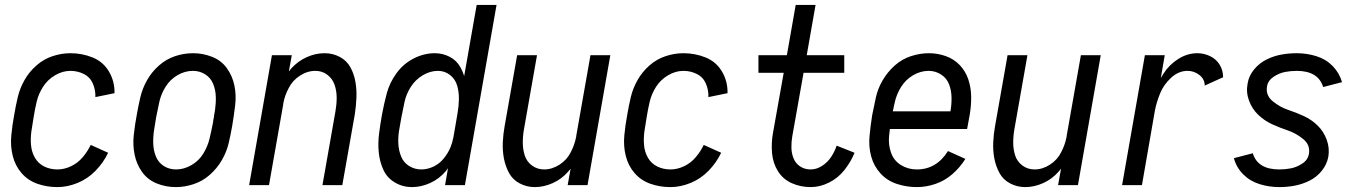

<svg xmlns="http://www.w3.org/2000/svg" viewBox="-20 -755 5540 783"><path d="M214 8Q171 8 132.5 -5.5Q94 -19 68 -49Q42 -79 32 -119Q22 -159 26 -202Q30 -245 38 -287Q44 -323 52.5 -359Q61 -395 80 -428.5Q99 -462 128.5 -488Q158 -514 194.5 -526Q231 -538 267 -538Q315 -538 358 -520.5Q401 -503 424.5 -463Q448 -423 447 -375L369 -359Q370 -388 358.5 -414.5Q347 -441 321.5 -453.5Q296 -466 267 -466Q235 -466 204.5 -448Q174 -430 155.5 -401Q137 -372 129.5 -340Q122 -308 117 -276Q112 -248 108 -219.5Q104 -191 106.5 -163Q109 -135 122.5 -111.5Q136 -88 160.5 -76Q185 -64 214 -64Q242 -64 269.5 -77Q297 -90 317 -113.5Q337 -137 350 -164L421 -132Q402 -92 370 -59Q338 -26 296.5 -9Q255 8 214 8Z M697 8Q656 8 619 -7Q582 -22 559.5 -53.5Q537 -85 529 -124Q521 -163 525.5 -204.5Q530 -246 538 -288Q544 -323 552.5 -359Q561 -395 580 -428.5Q599 -462 628.5 -488Q658 -514 694 -526Q730 -538 768 -538Q808 -538 845.5 -523Q883 -508 905.5 -476.5Q928 -445 936 -406Q944 -367 939 -325.5Q934 -284 927 -242Q921 -207 912.5 -171Q904 -135 884.5 -101.5Q865 -68 835.5 -42Q806 -16 769.5 -4Q733 8 697 8ZM698 -64Q730 -64 760.5 -81.5Q791 -99 809 -128.5Q827 -158 834.5 -189.5Q842 -221 848 -252L849 -257L850 -266L852 -275L853 -284L857 -307Q861 -335 860 -362Q859 -389 849 -413.5Q839 -438 816.5 -452Q794 -466 767 -466Q734 -466 704 -448.5Q674 -431 655.5 -401.5Q637 -372 630 -340.5Q623 -309 617 -278Q612 -250 608 -222.5Q604 -195 605 -168Q606 -141 616 -116.5Q626 -92 648 -78Q670 -64 698 -64Z M996 0 1089 -530H1170L1158 -464Q1163 -469 1167 -475Q1194 -505 1230 -521.5Q1266 -538 1304 -538Q1337 -538 1365.5 -523Q1394 -508 1409 -480.5Q1424 -453 1429.5 -421Q1435 -389 1433.5 -355.5Q1432 -322 1427 -289L1376 0H1295L1348 -301Q1353 -329 1353 -356.5Q1353 -384 1344.5 -409Q1336 -434 1315 -450Q1294 -466 1266 -466Q1233 -466 1202.5 -446Q1172 -426 1157 -395Q1142 -367 1136 -337L1135 -331V-329L1077 0Z M1660 8Q1622 8 1590 -11Q1558 -30 1543 -63.5Q1528 -97 1524.5 -134.5Q1521 -172 1526 -211Q1531 -250 1538 -289Q1546 -332 1557.5 -375Q1569 -418 1597 -456.5Q1625 -495 1667 -516.5Q1709 -538 1753 -538Q1786 -538 1814.5 -523Q1843 -508 1858 -480Q1867 -464 1873 -445L1924 -735H2005L1876 0H1795L1807 -69Q1803 -63 1798 -57Q1772 -26 1735 -9Q1698 8 1660 8ZM1698 -64Q1723 -64 1747.5 -75.5Q1772 -87 1789.5 -108.5Q1807 -130 1817 -154Q1825 -174 1829 -195L1836 -235L1846 -294Q1851 -322 1851.5 -350.5Q1852 -379 1844.5 -405.5Q1837 -432 1815.5 -449Q1794 -466 1766 -466Q1734 -466 1704 -448Q1674 -430 1655.5 -401Q1637 -372 1630 -340.5Q1623 -309 1617 -277Q1612 -250 1607.5 -222.5Q1603 -195 1604.5 -168Q1606 -141 1616 -116.5Q1626 -92 1648.5 -78Q1671 -64 1698 -64Z M2161 8Q2128 8 2099.5 -7Q2071 -22 2056 -49.5Q2041 -77 2035 -109Q2029 -141 2030.5 -174.5Q2032 -208 2038 -241L2089 -530H2170L2117 -229Q2112 -201 2112 -173.5Q2112 -146 2120 -121Q2128 -96 2149.5 -80Q2171 -64 2199 -64Q2232 -64 2262.5 -84Q2293 -104 2308 -135Q2323 -164 2329 -194L2330 -199V-201L2388 -530H2469L2376 0H2295L2307 -67Q2302 -61 2297 -55Q2271 -25 2234.5 -8.5Q2198 8 2161 8Z M2714 8Q2671 8 2632.5 -5.5Q2594 -19 2568 -49Q2542 -79 2532 -119Q2522 -159 2526 -202Q2530 -245 2538 -287Q2544 -323 2552.5 -359Q2561 -395 2580 -428.5Q2599 -462 2628.5 -488Q2658 -514 2694.5 -526Q2731 -538 2767 -538Q2815 -538 2858 -520.5Q2901 -503 2924.5 -463Q2948 -423 2947 -375L2869 -359Q2870 -388 2858.5 -414.5Q2847 -441 2821.5 -453.5Q2796 -466 2767 -466Q2735 -466 2704.5 -448Q2674 -430 2655.5 -401Q2637 -372 2629.5 -340Q2622 -308 2617 -276Q2612 -248 2608 -219.5Q2604 -191 2606.5 -163Q2609 -135 2622.5 -111.5Q2636 -88 2660.5 -76Q2685 -64 2714 -64Q2742 -64 2769.5 -77Q2797 -90 2817 -113.5Q2837 -137 2850 -164L2921 -132Q2902 -92 2870 -59Q2838 -26 2796.5 -9Q2755 8 2714 8Z M3286 8Q3245 8 3209 -8Q3173 -24 3152.5 -57Q3132 -90 3128.5 -130.5Q3125 -171 3132 -211L3176 -458H3073V-530H3189L3225 -735H3306L3270 -530H3423V-458H3257L3211 -199Q3207 -176 3207.5 -152.5Q3208 -129 3216.5 -108.5Q3225 -88 3243.5 -76Q3262 -64 3286 -64Q3310 -64 3332.5 -78.5Q3355 -93 3369.5 -115Q3384 -137 3392 -161L3465 -132Q3450 -95 3424 -62Q3398 -29 3361 -10.5Q3324 8 3286 8Z M3719 8Q3677 8 3637.5 -5Q3598 -18 3571 -47.5Q3544 -77 3533 -116.5Q3522 -156 3526 -199.5Q3530 -243 3537 -286Q3544 -322 3552 -358Q3560 -394 3579.5 -427.5Q3599 -461 3628.5 -487.5Q3658 -514 3695 -526Q3732 -538 3768 -538Q3804 -538 3837.5 -526Q3871 -514 3894.5 -489Q3918 -464 3929 -431Q3940 -398 3940.5 -361.5Q3941 -325 3935 -289L3924 -229H3609Q3608 -216 3606 -202Q3602 -166 3613.5 -133Q3625 -100 3654 -82Q3683 -64 3719 -64Q3799 -64 3846 -139L3917 -107Q3895 -72 3864 -45Q3833 -18 3795 -5Q3757 8 3719 8ZM3621 -301H3856Q3861 -329 3860.5 -357.5Q3860 -386 3850.5 -411Q3841 -436 3818 -451Q3795 -466 3767 -466Q3734 -466 3703.5 -448Q3673 -430 3654.5 -400Q3636 -370 3629 -338Q3625 -320 3621 -301Z M4161 8Q4128 8 4099.5 -7Q4071 -22 4056 -49.5Q4041 -77 4035 -109Q4029 -141 4030.5 -174.5Q4032 -208 4038 -241L4089 -530H4170L4117 -229Q4112 -201 4112 -173.5Q4112 -146 4120 -121Q4128 -96 4149.5 -80Q4171 -64 4199 -64Q4232 -64 4262.5 -84Q4293 -104 4308 -135Q4323 -164 4329 -194L4330 -199V-201L4388 -530H4469L4376 0H4295L4307 -67Q4302 -61 4297 -55Q4271 -25 4234.5 -8.5Q4198 8 4161 8Z M4556 0 4649 -530H4730L4714 -437Q4719 -446 4725 -455Q4748 -491 4785 -514.5Q4822 -538 4863 -538Q4890 -538 4915 -526Q4940 -514 4954 -491Q4968 -468 4968 -440L4893 -406Q4893 -432 4871.5 -449Q4850 -466 4823 -466Q4786 -466 4755.5 -437.5Q4725 -409 4711 -374Q4697 -340 4690 -305L4637 0Z M5197 8Q5156 8 5117 -4Q5078 -16 5050 -44Q5022 -72 5012 -110L5089 -130Q5109 -64 5197 -64Q5221 -64 5244.5 -68.5Q5268 -73 5291 -88Q5314 -103 5318 -128Q5324 -164 5294.5 -188Q5265 -212 5232 -223Q5199 -234 5167.5 -248.5Q5136 -263 5111 -287Q5086 -311 5073.5 -345Q5061 -379 5068 -415Q5073 -446 5094.5 -472Q5116 -498 5145.5 -512.5Q5175 -527 5206 -532.5Q5237 -538 5268 -538Q5309 -538 5348 -526Q5387 -514 5414.5 -486Q5442 -458 5453 -420L5376 -400Q5356 -466 5268 -466Q5244 -466 5220.5 -461.5Q5197 -457 5174 -442Q5151 -427 5147 -402Q5141 -366 5170.5 -342Q5200 -318 5233 -307Q5266 -296 5297.5 -281.5Q5329 -267 5353.5 -243Q5378 -219 5390.5 -185Q5403 -151 5397 -115Q5391 -84 5370 -58Q5349 -32 5319 -17.5Q5289 -3 5258.5 2.5Q5228 8 5197 8Z"/></svg>

Font: Iosevka SS08
Style: Italic
Weight: 400
Italic angle: -10°
Monospace: yes
Designer: Belleve Invis
Foundry: Belleve Invis
Version: 2.1.0; ttfautohint (v1.8.2)